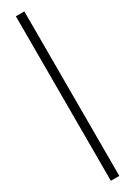

<svg xmlns="http://www.w3.org/2000/svg" viewBox="-272 -816 733 1041"><g transform="rotate(-30 94.5 -295.0)"><path d="M68 220H121V-810H68Z"/></g></svg>

Font: Aspekta 250
Style: Regular
Weight: 250
Designer: Ivo Dolenc
Version: Version 2.000